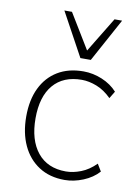

<svg xmlns="http://www.w3.org/2000/svg" viewBox="-85 -806 626 871"><g transform="rotate(10 227.5 -370.5)"><path d="M274 8Q205 8 155.5 -24Q106 -56 79.5 -113Q53 -170 53 -246Q53 -322 79.5 -377Q106 -432 155.5 -462Q205 -492 274 -492Q318 -492 360 -474.5Q402 -457 430 -426L410 -393Q378 -425 342 -439Q306 -453 273 -453Q188 -453 142 -399Q96 -345 96 -245Q96 -145 142 -88Q188 -31 273 -31Q306 -31 342 -45Q378 -59 410 -91L430 -58Q402 -27 359 -9.5Q316 8 274 8ZM249 -549 140 -749H175L273 -588L371 -749H406L297 -549Z"/></g></svg>

Font: Nunito Sans 12pt ExtraLight
Style: Regular
Weight: 200
Version: Version 3.101;gftools[0.9.27]